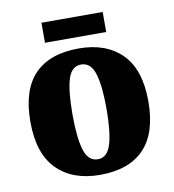

<svg xmlns="http://www.w3.org/2000/svg" viewBox="-79 -760 760 840"><g transform="rotate(-10 300.5 -340.0)"><path d="M299 10Q177 10 107.5 -60Q38 -130 38 -271Q38 -412 105 -481.5Q172 -551 302 -551Q423 -551 492.5 -481.5Q562 -412 562 -271Q562 -130 495 -60Q428 10 299 10ZM301 -59Q343 -59 359.5 -113Q376 -167 376 -271Q376 -375 359 -427.5Q342 -480 300 -480Q257 -480 241 -427.5Q225 -375 225 -271Q225 -167 241.5 -113Q258 -59 301 -59ZM161 -601V-690H433V-601Z"/></g></svg>

Font: Noto Serif SemiCondensed Black
Style: Regular
Weight: 900
Width: 4
Designer: Monotype Design Team
Foundry: Monotype Imaging Inc.
Version: Version 2.014; ttfautohint (v1.8.4.7-5d5b)